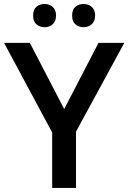

<svg xmlns="http://www.w3.org/2000/svg" viewBox="-20 -925 632 945"><path d="M295.9 -388.2 464.8 -713.9H591.8L354 -276.9V0H236.8V-272.9L0 -713.9H127ZM143.1 -848.1Q143.1 -878.4 159.4 -891.8Q175.8 -905.3 199.2 -905.3Q225.1 -905.3 240.5 -890.1Q255.9 -875 255.9 -848.1Q255.9 -822.3 240.2 -806.6Q224.6 -791 199.2 -791Q175.8 -791 159.4 -805.2Q143.1 -819.3 143.1 -848.1ZM335 -848.1Q335 -878.4 351.3 -891.8Q367.7 -905.3 391.1 -905.3Q417 -905.3 432.6 -890.1Q448.2 -875 448.2 -848.1Q448.2 -821.8 432.1 -806.4Q416 -791 391.1 -791Q367.7 -791 351.3 -805.2Q335 -819.3 335 -848.1Z"/></svg>

Font: JBL Sans
Style: Semibold
Weight: 600
Version: Version 1.10